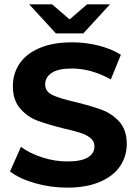

<svg xmlns="http://www.w3.org/2000/svg" viewBox="-20 -849 626 880"><path d="M26 -63 76 -176Q118 -145 175 -127Q232 -109 289 -109Q352 -109 382.5 -127.5Q413 -146 413 -178Q413 -201 395 -216Q377 -231 349 -240Q321 -249 273 -260Q200 -278 153 -295.5Q106 -313 72.5 -351.5Q39 -390 39 -454Q39 -511 69 -556.5Q99 -602 160.5 -628.5Q222 -655 310 -655Q372 -655 430.5 -640.5Q489 -626 534 -598L488 -485Q398 -535 309 -535Q247 -535 217 -515Q187 -495 187 -462Q187 -429 221.5 -413Q256 -397 327 -381Q400 -363 447 -345.5Q494 -328 527.5 -290.5Q561 -253 561 -189Q561 -133 530.5 -87.5Q500 -42 438 -15.5Q376 11 288 11Q212 11 140.5 -9.5Q69 -30 26 -63ZM484 -829 362 -696H236L114 -829H219L299 -760L379 -829Z"/></svg>

Font: Montserrat Ace
Style: Bold
Weight: 700
Designer: Julieta Ulanovsky
Foundry: Julieta Ulanovsky
Version: Version 1